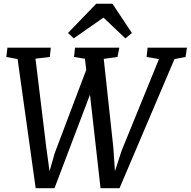

<svg xmlns="http://www.w3.org/2000/svg" viewBox="-20 -997 1015 1022"><path d="M73.7 -682.6 13.7 -693.8 19.5 -743.2H250.5L245.1 -693.8L168.9 -684.6L226.1 -214.4L243.7 -85.4L271.5 -182.6L439 -625L432.1 -684.1L374 -693.8L379.4 -743.2H615.2L605.5 -693.8L532.2 -683.6L583 -214.4L591.8 -85.4L627.9 -196.3L826.2 -682.6L760.3 -693.8L765.6 -743.2H975.1L967.8 -693.8L908.7 -682.6L616.2 4.9H515.1L459 -493.2L270 4.9H169.9ZM341.8 -821.3 492.2 -977.1H578.6L682.1 -821.3L647.5 -792.5L530.8 -903.3L372.6 -793Z"/></svg>

Font: Merriweather
Style: Italic
Weight: 400
Italic angle: -7°
Designer: Eben Sorkin ( eben@eyebytes.com )
Foundry: Eben Sorkin ( eben@eyebytes.com )
Version: Version 1.005; ttfautohint (v0.97) -l 13 -r 13 -G 200 -x 24 